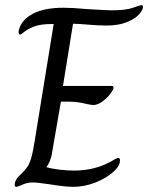

<svg xmlns="http://www.w3.org/2000/svg" viewBox="-20 -724 574 744"><path d="M37 -7Q37 -28 60 -48Q77 -64 85.5 -76.5Q94 -89 100.5 -110.5Q107 -132 114 -175L188 -631H184Q136 -631 111.5 -621Q87 -611 74 -600.5Q61 -590 58 -590Q52 -590 52 -599Q52 -608 55 -614Q66 -649 109 -671.5Q152 -694 227 -694Q262 -694 314 -689Q394 -684 410 -684Q468 -684 495.5 -694Q523 -704 527 -704Q531 -704 532.5 -702.5Q534 -701 534 -697Q534 -685 518.5 -668Q503 -651 471 -638Q439 -625 392 -625Q374 -625 357.5 -626Q341 -627 328 -628Q282 -632 263 -632L224 -391H412Q420 -391 420 -384Q420 -377 407.5 -360.5Q395 -344 376.5 -330.5Q358 -317 341 -317Q336 -317 316 -321Q280 -330 249 -330H216L182 -134Q180 -117 173.5 -101Q167 -85 160 -77V-76Q181 -70 211 -66.5Q241 -63 267 -63Q356 -63 425 -107Q428 -108 431.5 -110Q435 -112 438 -112Q445 -112 445 -102Q445 -81 418 -57Q391 -33 349 -16.5Q307 0 263 0Q233 0 171 -10Q125 -17 107 -17Q86 -17 67 -8.5Q48 0 43 0Q37 0 37 -7Z"/></svg>

Font: Charm
Style: Regular
Weight: 400
Designer: Katatrad Aksorn Co.,Ltd.
Foundry: Cadson Demak Co.,Ltd.
Version: Version 1.001